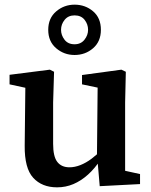

<svg xmlns="http://www.w3.org/2000/svg" viewBox="-20 -790 649 824"><path d="M225 14Q160 14 122.5 -27Q85 -68 86 -165L89 -437L118 -407L21 -428V-469L194 -491L212 -482L208 -350V-173Q208 -118 226 -95Q244 -72 278 -72Q301 -72 325 -81.5Q349 -91 372.5 -108.5Q396 -126 417 -148L432 -104H411Q387 -67 357.5 -40.5Q328 -14 295 0Q262 14 225 14ZM408 9 398 -107 396 -108 399 -414 332 -428V-468L501 -491L520 -482L517 -350V-57L581 -43V0ZM300 -600Q327 -600 342.5 -619.5Q358 -639 358 -662Q358 -686 343 -705Q328 -724 300 -724Q273 -724 257.5 -705Q242 -686 242 -662Q242 -639 257 -619.5Q272 -600 300 -600ZM300 -554Q255 -554 221 -583Q187 -612 187 -662Q187 -712 221 -741Q255 -770 300 -770Q346 -770 379.5 -741.5Q413 -713 413 -662Q413 -612 379.5 -583Q346 -554 300 -554Z"/></svg>

Font: Source Serif 4 18pt SemiBold
Style: Regular
Weight: 600
Designer: Frank Grießhammer
Foundry: Adobe Systems Incorporated
Version: Version 4.004;hotconv 1.0.116;makeotfexe 2.5.65601